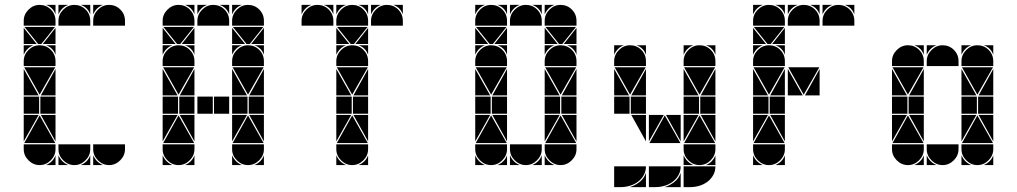

<svg xmlns="http://www.w3.org/2000/svg" viewBox="-20 -677 4158 785"><path d="M284 -657Q311 -657 330 -638Q349 -619 349 -592V-572H219V-592Q219 -618 238.5 -637.5Q258 -657 284 -657ZM142 -492Q169 -492 188 -473Q207 -454 207 -427V-407H77V-427Q77 -453 96.5 -472.5Q116 -492 142 -492ZM142 -657Q169 -657 188 -638Q207 -619 207 -592V-572H77V-592Q77 -618 96.5 -637.5Q116 -657 142 -657ZM426 -657Q453 -657 472 -638Q491 -619 491 -592V-572H361V-592Q361 -618 380.5 -637.5Q400 -657 426 -657ZM426 -2Q400 -2 380.5 -21.5Q361 -41 361 -67V-87H491V-67Q491 -41 471.5 -21.5Q452 -2 426 -2ZM142 -2Q116 -2 96.5 -21.5Q77 -41 77 -67V-87H207V-67Q207 -41 187.5 -21.5Q168 -2 142 -2ZM284 -2Q258 -2 238.5 -21.5Q219 -41 219 -67V-87H349V-67Q349 -41 329.5 -21.5Q310 -2 284 -2ZM79 -92 142 -205 206 -92ZM206 -402 142 -290 79 -402ZM205 -567 149 -497H136L80 -567ZM140 -212H77V-282H140ZM207 -212H145V-282H207ZM77 -287V-395L138 -287ZM77 -207H138L77 -99ZM207 -287H147L207 -395ZM207 -207V-99L147 -207ZM77 -497V-563L130 -497ZM207 -497H155L207 -563ZM219 -42Q231 -14 259 -2H219ZM361 -42Q373 -14 401 -2H361ZM310 -2Q324 -8 334 -18Q344 -28 349 -42V-2ZM361 -657H401Q387 -652 377 -642Q367 -632 361 -618ZM77 -492H117Q103 -487 93 -477Q83 -467 77 -453ZM168 -2Q182 -8 192 -18Q202 -28 207 -42V-2ZM219 -657H259Q245 -652 235 -642Q225 -632 219 -618ZM349 -657V-618Q339 -647 310 -657ZM207 -492V-453Q197 -482 168 -492ZM207 -657V-618Q197 -647 168 -657Z M852 -657Q879 -657 898 -638Q917 -619 917 -592V-572H787V-592Q787 -618 806.5 -637.5Q826 -657 852 -657ZM710 -492Q737 -492 756 -473Q775 -454 775 -427V-407H645V-427Q645 -453 664.5 -472.5Q684 -492 710 -492ZM710 -657Q737 -657 756 -638Q775 -619 775 -592V-572H645V-592Q645 -618 664.5 -637.5Q684 -657 710 -657ZM994 -492Q1021 -492 1040 -473Q1059 -454 1059 -427V-407H929V-427Q929 -453 948.5 -472.5Q968 -492 994 -492ZM994 -657Q1021 -657 1040 -638Q1059 -619 1059 -592V-572H929V-592Q929 -618 948.5 -637.5Q968 -657 994 -657ZM994 -2Q968 -2 948.5 -21.5Q929 -41 929 -67V-87H1059V-67Q1059 -41 1039.5 -21.5Q1020 -2 994 -2ZM710 -2Q684 -2 664.5 -21.5Q645 -41 645 -67V-87H775V-67Q775 -41 755.5 -21.5Q736 -2 710 -2ZM931 -92 994 -205 1058 -92ZM647 -92 710 -205 774 -92ZM774 -402 710 -290 647 -402ZM1058 -402 994 -290 931 -402ZM773 -567 717 -497H704L648 -567ZM1057 -567 1001 -497H988L932 -567ZM850 -212H787V-282H850ZM992 -212H929V-282H992ZM708 -212H645V-282H708ZM917 -212H855V-282H917ZM1059 -212H997V-282H1059ZM775 -212H713V-282H775ZM645 -287V-395L706 -287ZM929 -287V-395L990 -287ZM929 -207H990L929 -99ZM645 -207H706L645 -99ZM775 -287H715L775 -395ZM1059 -207V-99L999 -207ZM775 -207V-99L715 -207ZM1059 -287H999L1059 -395ZM929 -497V-563L982 -497ZM645 -497V-563L698 -497ZM775 -497H723L775 -563ZM1059 -497H1007L1059 -563ZM645 -42Q657 -14 685 -2H645ZM929 -42Q941 -14 969 -2H929ZM929 -492H969Q955 -487 945 -477Q935 -467 929 -453ZM929 -657H969Q955 -652 945 -642Q935 -632 929 -618ZM645 -492H685Q671 -487 661 -477Q651 -467 645 -453ZM736 -2Q750 -8 760 -18Q770 -28 775 -42V-2ZM787 -657H827Q813 -652 803 -642Q793 -632 787 -618ZM1020 -2Q1034 -8 1044 -18Q1054 -28 1059 -42V-2ZM917 -657V-618Q907 -647 878 -657ZM1059 -492V-453Q1049 -482 1020 -492ZM775 -492V-453Q765 -482 736 -492ZM775 -657V-618Q765 -647 736 -657Z M1420 -492Q1447 -492 1466 -473Q1485 -454 1485 -427V-407H1355V-427Q1355 -453 1374.5 -472.5Q1394 -492 1420 -492ZM1420 -657Q1447 -657 1466 -638Q1485 -619 1485 -592V-572H1355V-592Q1355 -618 1374.5 -637.5Q1394 -657 1420 -657ZM1278 -657Q1305 -657 1324 -638Q1343 -619 1343 -592V-572H1213V-592Q1213 -618 1232.5 -637.5Q1252 -657 1278 -657ZM1562 -657Q1589 -657 1608 -638Q1627 -619 1627 -592V-572H1497V-592Q1497 -618 1516.5 -637.5Q1536 -657 1562 -657ZM1420 -2Q1394 -2 1374.5 -21.5Q1355 -41 1355 -67V-87H1485V-67Q1485 -41 1465.5 -21.5Q1446 -2 1420 -2ZM1357 -92 1420 -205 1484 -92ZM1484 -402 1420 -290 1357 -402ZM1483 -567 1427 -497H1414L1358 -567ZM1418 -212H1355V-282H1418ZM1485 -212H1423V-282H1485ZM1355 -287V-395L1416 -287ZM1355 -207H1416L1355 -99ZM1485 -207V-99L1425 -207ZM1485 -287H1425L1485 -395ZM1355 -497V-563L1408 -497ZM1485 -497H1433L1485 -563ZM1355 -42Q1367 -14 1395 -2H1355ZM1446 -2Q1460 -8 1470 -18Q1480 -28 1485 -42V-2ZM1497 -657H1537Q1523 -652 1513 -642Q1503 -632 1497 -618ZM1355 -657H1395Q1381 -652 1371 -642Q1361 -632 1355 -618ZM1213 -657H1253Q1239 -652 1229 -642Q1219 -632 1213 -618ZM1355 -492H1395Q1381 -487 1371 -477Q1361 -467 1355 -453ZM1485 -657V-618Q1475 -647 1446 -657ZM1485 -492V-453Q1475 -482 1446 -492ZM1627 -657V-618Q1617 -647 1588 -657ZM1343 -657V-618Q1333 -647 1304 -657Z M2130 -657Q2157 -657 2176 -638Q2195 -619 2195 -592V-572H2065V-592Q2065 -618 2084.5 -637.5Q2104 -657 2130 -657ZM1988 -492Q2015 -492 2034 -473Q2053 -454 2053 -427V-407H1923V-427Q1923 -453 1942.5 -472.5Q1962 -492 1988 -492ZM1988 -657Q2015 -657 2034 -638Q2053 -619 2053 -592V-572H1923V-592Q1923 -618 1942.5 -637.5Q1962 -657 1988 -657ZM2272 -492Q2299 -492 2318 -473Q2337 -454 2337 -427V-407H2207V-427Q2207 -453 2226.5 -472.5Q2246 -492 2272 -492ZM2272 -657Q2299 -657 2318 -638Q2337 -619 2337 -592V-572H2207V-592Q2207 -618 2226.5 -637.5Q2246 -657 2272 -657ZM2272 -2Q2246 -2 2226.5 -21.5Q2207 -41 2207 -67V-87H2337V-67Q2337 -41 2317.5 -21.5Q2298 -2 2272 -2ZM1988 -2Q1962 -2 1942.5 -21.5Q1923 -41 1923 -67V-87H2053V-67Q2053 -41 2033.5 -21.5Q2014 -2 1988 -2ZM2130 -2Q2104 -2 2084.5 -21.5Q2065 -41 2065 -67V-87H2195V-67Q2195 -41 2175.5 -21.5Q2156 -2 2130 -2ZM2209 -92 2272 -205 2336 -92ZM1925 -92 1988 -205 2052 -92ZM2052 -402 1988 -290 1925 -402ZM2336 -402 2272 -290 2209 -402ZM2051 -567 1995 -497H1982L1926 -567ZM2335 -567 2279 -497H2266L2210 -567ZM2270 -212H2207V-282H2270ZM1986 -212H1923V-282H1986ZM2337 -212H2275V-282H2337ZM2053 -212H1991V-282H2053ZM1923 -287V-395L1984 -287ZM2207 -287V-395L2268 -287ZM2207 -207H2268L2207 -99ZM1923 -207H1984L1923 -99ZM2053 -287H1993L2053 -395ZM2337 -207V-99L2277 -207ZM2053 -207V-99L1993 -207ZM2337 -287H2277L2337 -395ZM2207 -497V-563L2260 -497ZM1923 -497V-563L1976 -497ZM2053 -497H2001L2053 -563ZM2337 -497H2285L2337 -563ZM2065 -42Q2077 -14 2105 -2H2065ZM1923 -42Q1935 -14 1963 -2H1923ZM2207 -42Q2219 -14 2247 -2H2207ZM2207 -492H2247Q2233 -487 2223 -477Q2213 -467 2207 -453ZM2156 -2Q2170 -8 2180 -18Q2190 -28 2195 -42V-2ZM2207 -657H2247Q2233 -652 2223 -642Q2213 -632 2207 -618ZM1923 -492H1963Q1949 -487 1939 -477Q1929 -467 1923 -453ZM2014 -2Q2028 -8 2038 -18Q2048 -28 2053 -42V-2ZM2065 -657H2105Q2091 -652 2081 -642Q2071 -632 2065 -618ZM1923 -657H1963Q1949 -652 1939 -642Q1929 -632 1923 -618ZM2195 -657V-618Q2185 -647 2156 -657ZM2337 -492V-453Q2327 -482 2298 -492ZM2053 -492V-453Q2043 -482 2014 -492ZM2053 -657V-618Q2043 -647 2014 -657Z M2556 -492Q2583 -492 2602 -473Q2621 -454 2621 -427V-407H2491V-427Q2491 -453 2510.5 -472.5Q2530 -492 2556 -492ZM2840 -492Q2867 -492 2886 -473Q2905 -454 2905 -427V-407H2775V-427Q2775 -453 2794.5 -472.5Q2814 -492 2840 -492ZM2775 3H2905Q2905 23 2896 39Q2887 55 2872.5 66Q2858 77 2839.5 82.5Q2821 88 2803 88H2775ZM2633 3H2763Q2763 23 2754 39Q2745 55 2730.5 66Q2716 77 2697.5 82.5Q2679 88 2661 88H2633ZM2491 3H2621Q2621 23 2612 39Q2603 55 2588.5 66Q2574 77 2555.5 82.5Q2537 88 2519 88H2491ZM2840 -2Q2814 -2 2794.5 -21.5Q2775 -41 2775 -67V-87H2905V-67Q2905 -41 2885.5 -21.5Q2866 -2 2840 -2ZM2635 -92 2698 -205 2762 -92ZM2777 -92 2840 -205 2904 -92ZM2620 -402 2556 -290 2493 -402ZM2904 -402 2840 -290 2777 -402ZM2838 -212H2775V-282H2838ZM2554 -212H2491V-282H2554ZM2905 -212H2843V-282H2905ZM2621 -212H2559V-282H2621ZM2491 -287V-395L2552 -287ZM2775 -287V-395L2836 -287ZM2775 -207H2836L2775 -99ZM2633 -207H2694L2633 -99ZM2621 -287H2561L2621 -395ZM2763 -207V-99L2703 -207ZM2905 -207V-99L2845 -207ZM2621 -207V-99L2561 -207ZM2905 -287H2845L2905 -395ZM2697 88Q2719 81 2737 67Q2755 53 2763 30V88ZM2555 88Q2577 81 2595 67Q2613 53 2621 30V88ZM2775 -42Q2787 -14 2815 -2H2775ZM2775 -492H2815Q2801 -487 2791 -477Q2781 -467 2775 -453ZM2491 -492H2531Q2517 -487 2507 -477Q2497 -467 2491 -453ZM2866 -2Q2880 -8 2890 -18Q2900 -28 2905 -42V-2ZM2905 -492V-453Q2895 -482 2866 -492ZM2621 -492V-453Q2611 -482 2582 -492Z M3266 -657Q3293 -657 3312 -638Q3331 -619 3331 -592V-572H3201V-592Q3201 -618 3220.5 -637.5Q3240 -657 3266 -657ZM3124 -492Q3151 -492 3170 -473Q3189 -454 3189 -427V-407H3059V-427Q3059 -453 3078.5 -472.5Q3098 -492 3124 -492ZM3124 -657Q3151 -657 3170 -638Q3189 -619 3189 -592V-572H3059V-592Q3059 -618 3078.5 -637.5Q3098 -657 3124 -657ZM3408 -657Q3435 -657 3454 -638Q3473 -619 3473 -592V-572H3343V-592Q3343 -618 3362.5 -637.5Q3382 -657 3408 -657ZM3124 -2Q3098 -2 3078.5 -21.5Q3059 -41 3059 -67V-87H3189V-67Q3189 -41 3169.5 -21.5Q3150 -2 3124 -2ZM3061 -92 3124 -205 3188 -92ZM3330 -402 3266 -290 3203 -402ZM3188 -402 3124 -290 3061 -402ZM3187 -567 3131 -497H3118L3062 -567ZM3122 -212H3059V-282H3122ZM3189 -212H3127V-282H3189ZM3059 -287V-395L3120 -287ZM3201 -287V-395L3262 -287ZM3059 -207H3120L3059 -99ZM3189 -287H3129L3189 -395ZM3331 -287H3271L3331 -395ZM3189 -207V-99L3129 -207ZM3059 -497V-563L3112 -497ZM3189 -497H3137L3189 -563ZM3059 -42Q3071 -14 3099 -2H3059ZM3343 -657H3383Q3369 -652 3359 -642Q3349 -632 3343 -618ZM3059 -492H3099Q3085 -487 3075 -477Q3065 -467 3059 -453ZM3150 -2Q3164 -8 3174 -18Q3184 -28 3189 -42V-2ZM3201 -657H3241Q3227 -652 3217 -642Q3207 -632 3201 -618ZM3059 -657H3099Q3085 -652 3075 -642Q3065 -632 3059 -618ZM3331 -657V-618Q3321 -647 3292 -657ZM3473 -657V-618Q3463 -647 3434 -657ZM3189 -492V-453Q3179 -482 3150 -492ZM3189 -657V-618Q3179 -647 3150 -657Z M3834 -492Q3861 -492 3880 -473Q3899 -454 3899 -427V-407H3769V-427Q3769 -453 3788.5 -472.5Q3808 -492 3834 -492ZM3692 -492Q3719 -492 3738 -473Q3757 -454 3757 -427V-407H3627V-427Q3627 -453 3646.5 -472.5Q3666 -492 3692 -492ZM3976 -492Q4003 -492 4022 -473Q4041 -454 4041 -427V-407H3911V-427Q3911 -453 3930.5 -472.5Q3950 -492 3976 -492ZM3976 -2Q3950 -2 3930.5 -21.5Q3911 -41 3911 -67V-87H4041V-67Q4041 -41 4021.5 -21.5Q4002 -2 3976 -2ZM3692 -2Q3666 -2 3646.5 -21.5Q3627 -41 3627 -67V-87H3757V-67Q3757 -41 3737.5 -21.5Q3718 -2 3692 -2ZM3834 -2Q3808 -2 3788.5 -21.5Q3769 -41 3769 -67V-87H3899V-67Q3899 -41 3879.5 -21.5Q3860 -2 3834 -2ZM3913 -92 3976 -205 4040 -92ZM3629 -92 3692 -205 3756 -92ZM3756 -402 3692 -290 3629 -402ZM4040 -402 3976 -290 3913 -402ZM3974 -212H3911V-282H3974ZM3690 -212H3627V-282H3690ZM4041 -212H3979V-282H4041ZM3757 -212H3695V-282H3757ZM3627 -287V-395L3688 -287ZM3911 -287V-395L3972 -287ZM3911 -207H3972L3911 -99ZM3627 -207H3688L3627 -99ZM3757 -287H3697L3757 -395ZM4041 -207V-99L3981 -207ZM3757 -207V-99L3697 -207ZM4041 -287H3981L4041 -395ZM3769 -42Q3781 -14 3809 -2H3769ZM3911 -42Q3923 -14 3951 -2H3911ZM3911 -492H3951Q3937 -487 3927 -477Q3917 -467 3911 -453ZM3718 -2Q3732 -8 3742 -18Q3752 -28 3757 -42V-2ZM3769 -492H3809Q3795 -487 3785 -477Q3775 -467 3769 -453ZM4002 -2Q4016 -8 4026 -18Q4036 -28 4041 -42V-2ZM4041 -492V-453Q4031 -482 4002 -492ZM3757 -492V-453Q3747 -482 3718 -492Z"/></svg>

Font: CAT DyFa
Style: Regular
Weight: 400
Designer: Peter Wiegel
Foundry: Peter Wiegel
Version: Version 1.001; ttfautohint (v1.3)